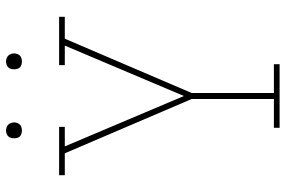

<svg xmlns="http://www.w3.org/2000/svg" viewBox="-176 -776 952 640"><g transform="rotate(-90 300.0 -456.0)"><path d="M406 0H194V-19H290V-293L109 -716H36V-735H197V-716H132L300 -319L468 -716H403V-735H564V-716H491L310 -293V-19H406ZM415 -859Q410 -859 404.5 -860.5Q399 -862 395.5 -865.5Q392 -869 390.5 -874.5Q389 -880 389 -885Q389 -890 390.5 -895.5Q392 -901 395.5 -904.5Q399 -908 404.5 -910Q410 -912 415 -912Q420 -912 425.5 -910Q431 -908 434.5 -904.5Q438 -901 440 -895.5Q442 -890 442 -885Q442 -880 440 -874.5Q438 -869 434.5 -865.5Q431 -862 425.5 -860.5Q420 -859 415 -859ZM185 -859Q180 -859 174.5 -860.5Q169 -862 165.5 -865.5Q162 -869 160.5 -874.5Q159 -880 159 -885Q159 -890 160.5 -895.5Q162 -901 165.5 -904.5Q169 -908 174.5 -910Q180 -912 185 -912Q190 -912 195.5 -910Q201 -908 204.5 -904.5Q208 -901 210 -895.5Q212 -890 212 -885Q212 -880 210 -874.5Q208 -869 204.5 -865.5Q201 -862 195.5 -860.5Q190 -859 185 -859Z"/></g></svg>

Font: Iosevka HT Thin Extended
Style: Regular
Weight: 100
Width: 7
Monospace: yes
Designer: Belleve Invis
Foundry: Belleve Invis
Version: Version 32.3.0; ttfautohint (v1.8.4)